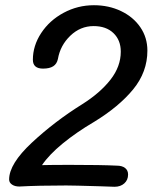

<svg xmlns="http://www.w3.org/2000/svg" viewBox="-20 -723 598 736"><path d="M471 -54Q471 -33 456.5 -20Q442 -7 419 -7Q408 -7 362 -9Q260 -12 234 -12Q127 -12 54 -8Q37 -8 26 -15.5Q15 -23 15 -35Q15 -95 102.5 -176.5Q190 -258 296 -324Q364 -367 403.5 -417.5Q443 -468 443 -525Q443 -569 415 -596Q387 -623 339 -623Q288 -623 249.5 -586Q211 -549 202 -497Q198 -478 184 -469Q170 -460 145 -460Q106 -460 106 -494Q106 -548 138 -596.5Q170 -645 224 -674Q278 -703 340 -703Q397 -703 444 -680.5Q491 -658 518 -618.5Q545 -579 545 -529Q545 -447 490.5 -380.5Q436 -314 341 -256Q273 -216 220.5 -173Q168 -130 141 -90Q177 -91 248 -91Q370 -91 428 -88Q448 -88 459.5 -79Q471 -70 471 -54Z"/></svg>

Font: Mali Medium
Style: Italic
Weight: 500
Italic angle: -10°
Version: Version 1.000; ttfautohint (v1.6)